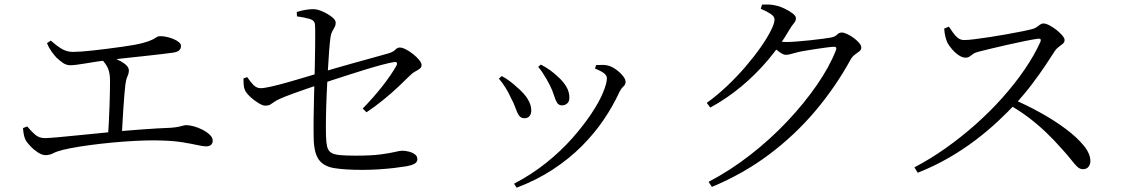

<svg xmlns="http://www.w3.org/2000/svg" viewBox="-20 -791 5030 860"><path d="M183.6 -96.1Q168.7 -96.1 150.3 -107.9Q131.9 -119.7 116.8 -135.5Q101.8 -151.3 95.5 -162.2Q90.3 -172.5 87.4 -185Q84.5 -197.6 83 -217.3L101.9 -224.6Q118 -205.2 136.2 -188.8Q154.4 -172.4 180.6 -172.4Q195.8 -172.4 239 -176.2Q282.1 -180.1 343.3 -186.3Q404.6 -192.5 474.5 -199.3Q544.4 -206.1 614.7 -211.2Q685 -216.3 744.7 -218.7Q766.4 -220.4 779.1 -223Q791.9 -225.6 799.5 -228Q807.2 -230.5 813 -230.5Q828.7 -230.5 848.9 -224.9Q869.1 -219.3 888.2 -209.3Q907.3 -199.3 920.1 -186.9Q932.8 -174.5 932.8 -161.5Q932.8 -148.3 924.9 -141.9Q917 -135.4 902.9 -135.4Q890.2 -135.4 864.1 -141.2Q838.1 -147 799.1 -153.4Q760.1 -159.9 709.5 -161.4Q677.3 -163 631.9 -161.8Q586.5 -160.6 535 -156.8Q483.5 -153 432.6 -147.2Q381.7 -141.4 337.1 -134.4Q292.6 -127.3 261.7 -119.7Q233.5 -112.6 217.7 -104.4Q201.8 -96.1 183.6 -96.1ZM463.4 -175.5Q465.4 -202.7 467.2 -238.3Q469 -273.8 470.4 -310.8Q471.8 -347.8 472.3 -379.7Q472.8 -411.5 472.8 -429.6Q472.8 -463.4 463.7 -484.6Q454.5 -505.7 432.4 -528.9L448.1 -545.1Q466.4 -539.5 485.6 -532.4Q504.8 -525.3 521.1 -516.5Q537.4 -507.7 547.3 -497.2Q557.2 -486.6 557.2 -475.7Q557.2 -462.9 550.8 -448.7Q544.3 -434.5 541.7 -412.8Q539.3 -394.5 537 -365.6Q534.7 -336.7 532.5 -303.5Q530.2 -270.2 528.4 -237.1Q526.6 -204 525.4 -176.6ZM294.6 -498.8Q277.3 -498.8 262.5 -508.9Q247.6 -519.1 233.4 -532.4Q222.8 -543.6 210.6 -560.7Q198.3 -577.9 190.4 -597.7L207.5 -609.2Q231.1 -587.8 254.9 -573.2Q278.6 -558.5 306.7 -558.5Q337.1 -558.5 396 -564.9Q454.9 -571.3 530 -581.9Q588.2 -589.9 618.6 -598.2Q649.1 -606.5 662.4 -613.4Q675.7 -620.3 681.7 -624.7Q687.8 -629 698.1 -629Q712.1 -629 727.9 -625.4Q743.8 -621.9 758.2 -615.7Q772.7 -609.5 781.7 -601.7Q790.7 -593.9 790.7 -585.5Q790.7 -573.7 782.8 -565.8Q774.9 -557.9 754.2 -555.1Q738.8 -552.5 705.3 -548.8Q671.8 -545 630.1 -540.3Q588.4 -535.7 546.4 -531.3Q504.3 -526.9 471.2 -522.8Q410.2 -515.2 363.2 -507Q316.1 -498.8 294.6 -498.8Z M1603.9 -30.1Q1525.8 -30.1 1477.9 -37.8Q1430 -45.6 1408.3 -75.5Q1386.5 -105.4 1385 -170.6Q1384.2 -210.6 1384.7 -259Q1385.2 -307.3 1386.5 -353.2Q1387.8 -399.1 1388.5 -431.3Q1389.3 -463.5 1390.2 -499.6Q1391.1 -535.6 1391.4 -570.7Q1391.7 -605.7 1391.9 -634.5Q1392.1 -663.2 1390.9 -680Q1389.7 -699.4 1368.2 -705.9Q1346.7 -712.5 1310.2 -717.8L1309.2 -737.2Q1329.2 -743.7 1348.5 -746.9Q1367.8 -750 1383.1 -750Q1401.3 -750 1425 -739.5Q1448.8 -728.9 1466.2 -715.3Q1483.7 -701.6 1483.7 -689.7Q1483.7 -678.2 1478.8 -669.5Q1473.9 -660.7 1468.3 -650.4Q1462.8 -640.1 1460.4 -625Q1457.4 -603 1454.2 -562.4Q1451 -521.8 1448.3 -471.3Q1445.6 -420.8 1443.2 -367.8Q1440.9 -314.7 1440.1 -267Q1439.3 -219.4 1440.1 -184.3Q1440.9 -153.7 1445 -135.4Q1449.1 -117 1462 -108Q1474.8 -99 1501.6 -96.4Q1528.4 -93.8 1574 -93.8Q1643.3 -93.8 1684.9 -99.4Q1726.5 -104.9 1748.9 -110.4Q1771.2 -115.9 1782.1 -115.9Q1795.7 -115.9 1811.4 -111.9Q1827.2 -107.9 1838.3 -99.7Q1849.4 -91.5 1849.4 -77.8Q1849.4 -64.4 1836.1 -57.3Q1822.7 -50.2 1802.7 -46.6Q1780.3 -42.8 1746.1 -38.7Q1711.9 -34.7 1674.8 -32.4Q1637.6 -30.1 1603.9 -30.1ZM1604.6 -304.9Q1652.2 -353.4 1692.2 -404.2Q1732.2 -455.1 1754.8 -495.5Q1760.4 -505.3 1757.5 -510Q1754.5 -514.7 1743.5 -512.7Q1725 -509.7 1692.1 -501.1Q1659.3 -492.5 1620.1 -480.5Q1581 -468.5 1540.9 -455.5Q1500.7 -442.5 1465.9 -431.3Q1431.1 -420.1 1408.5 -411.9Q1383.7 -403.9 1352.1 -392.8Q1320.4 -381.7 1288.9 -370.4Q1257.5 -359 1233.2 -348.2Q1215.7 -340.2 1206.5 -333.2Q1197.3 -326.3 1189.6 -322Q1181.8 -317.8 1167.5 -317.8Q1156.8 -317.8 1137.5 -329.5Q1118.2 -341.1 1101.1 -357.1Q1084 -373.1 1077.4 -386.8Q1072.5 -397.1 1071.5 -411.4Q1070.4 -425.7 1070.8 -440L1087.3 -445.6Q1102 -423.5 1115.8 -409.7Q1129.7 -396 1148.2 -396Q1162.6 -396 1195.2 -403.4Q1227.8 -410.8 1267.6 -422Q1307.4 -433.1 1344.2 -444.3Q1381 -455.5 1404 -462.3Q1433.2 -471.1 1475.8 -483.5Q1518.4 -495.9 1564.6 -508.8Q1610.9 -521.7 1652.1 -533Q1693.4 -544.3 1719.7 -551.8Q1741.2 -558.3 1750.5 -568.2Q1759.7 -578.1 1770.6 -578.1Q1782.1 -578.1 1798.5 -569.6Q1814.9 -561 1830.8 -548.3Q1846.8 -535.6 1857.5 -522.4Q1868.3 -509.2 1868.3 -499.7Q1868.3 -489.4 1860 -483.2Q1851.8 -476.9 1839.8 -470.8Q1827.8 -464.7 1816.5 -452.9Q1795.8 -432.4 1765.4 -403.6Q1735 -374.8 1698.5 -345Q1662.1 -315.1 1621.6 -288Z M2282.5 31.9Q2361.9 -9.7 2427.4 -62.3Q2492.9 -114.9 2543.1 -171.7Q2593.3 -228.6 2628.3 -281.1Q2663.3 -333.6 2680.9 -375.8Q2698.4 -418 2698.4 -440.4Q2698.4 -452.2 2686.4 -462.2Q2674.4 -472.1 2645.1 -483.9L2649.9 -499.5Q2660.3 -499.5 2672.7 -500.1Q2685.2 -500.8 2697.4 -498.6Q2711.5 -496.4 2726.1 -488.2Q2740.6 -480 2753.6 -468.4Q2766.6 -456.8 2774.3 -445.2Q2782.1 -433.6 2782.1 -424.3Q2782.1 -412.3 2771.9 -403.1Q2761.7 -393.8 2753.5 -376.8Q2725.8 -316.5 2684.4 -255.2Q2642.9 -193.8 2586.5 -137.1Q2530 -80.4 2457.3 -32.5Q2384.5 15.5 2294.2 49.7ZM2328.8 -261.4Q2313.3 -261.4 2304.9 -273.4Q2296.4 -285.5 2289.3 -306.5Q2282.2 -327.6 2267.9 -354Q2256.4 -379.5 2242.9 -400.5Q2229.4 -421.4 2214.6 -438.6L2227.4 -450.4Q2247.4 -439.9 2265.9 -425.6Q2284.3 -411.2 2297.3 -398.9Q2328.2 -373 2343.9 -346.9Q2359.7 -320.9 2359.7 -296.7Q2359.7 -281.2 2352 -271.3Q2344.3 -261.4 2328.8 -261.4ZM2497.4 -319.1Q2482.3 -319.1 2474.8 -331.5Q2467.4 -343.9 2461.2 -364.5Q2455 -385.2 2442.8 -409.3Q2436.2 -422.7 2427.8 -437.1Q2419.4 -451.5 2410.2 -465.5Q2401 -479.6 2390.6 -491.3L2402.5 -501.7Q2425 -490.2 2442.8 -477.4Q2460.6 -464.6 2477.1 -448.9Q2500.9 -428.6 2515.7 -404.5Q2530.4 -380.4 2530.4 -353.4Q2530.4 -336.8 2520.7 -327.9Q2510.9 -319.1 2497.4 -319.1Z M3153.8 23.6Q3250.3 -26.9 3340.3 -96.9Q3430.3 -166.9 3506.2 -247.4Q3582.1 -327.9 3638.8 -410Q3695.5 -492.1 3724.3 -566Q3730 -581.5 3716.1 -581.5Q3708.1 -581.5 3687.6 -579Q3667.1 -576.5 3641.3 -572.5Q3615.5 -568.5 3592.5 -564.8Q3569.4 -561.1 3555.6 -557.8Q3539.6 -554.2 3525.3 -549.8Q3510.9 -545.4 3500.2 -545.4Q3488.8 -545.4 3472.7 -557Q3456.7 -568.5 3438.6 -582.8L3453.9 -607.4Q3469.3 -605.4 3480.5 -604.1Q3491.7 -602.8 3501.1 -602.8Q3519 -602.8 3548.3 -605Q3577.6 -607.3 3608.6 -610.6Q3639.5 -613.9 3664.5 -617.3Q3689.5 -620.7 3699.5 -622.4Q3720.7 -626.4 3729.5 -635.9Q3738.3 -645.3 3751 -645.3Q3759.8 -645.3 3774.5 -638.5Q3789.3 -631.7 3803.6 -621.2Q3818 -610.7 3827.9 -599.2Q3837.8 -587.7 3837.8 -577.6Q3837.8 -567.9 3829.1 -561.2Q3820.3 -554.4 3809.5 -546.6Q3798.7 -538.7 3791 -525.9Q3722.9 -401.6 3631.5 -293.5Q3540.2 -185.4 3424.9 -99Q3309.7 -12.5 3168.7 46.1ZM3145.7 -330.2Q3192.3 -363.7 3237 -406.1Q3281.7 -448.4 3320 -493.2Q3358.2 -537.9 3387.4 -579.6Q3416.6 -621.3 3432.9 -654.1Q3449.3 -686.9 3449.3 -703.8Q3449.3 -717.2 3431.5 -729Q3413.8 -740.8 3387.6 -751.6L3393.4 -770.5Q3406.8 -770.8 3421.6 -770.7Q3436.4 -770.7 3453.3 -766.7Q3473 -762.8 3494.2 -752.5Q3515.5 -742.3 3530.3 -730.9Q3545.1 -719.5 3545.1 -710Q3545.1 -697 3536.2 -687.1Q3527.4 -677.3 3515.9 -658Q3474.1 -586 3419.6 -521.8Q3365.2 -457.6 3300.7 -403.8Q3236.3 -350 3161.5 -309.2Z M4075.8 -41.5Q4146.8 -78.5 4215.7 -127.2Q4284.7 -176 4349.1 -233Q4413.5 -290.1 4469.1 -352.3Q4524.7 -414.5 4568.7 -478.6Q4612.7 -542.7 4640.2 -603.7Q4646.6 -620 4628.4 -617.6Q4602 -613.6 4565 -606Q4527.9 -598.3 4489.4 -589.6Q4450.9 -580.8 4417.3 -572.8Q4383.7 -564.8 4363.3 -559.4Q4347.9 -555.7 4339 -549.4Q4330.2 -543.1 4323 -537.9Q4315.9 -532.8 4303.8 -532.8Q4289.7 -532.8 4272.8 -544.6Q4255.9 -556.4 4242.4 -572.8Q4228.8 -589.2 4222.8 -601.5Q4218.6 -611 4214.5 -626.7Q4210.5 -642.4 4209.3 -663.1L4230.4 -671.5Q4238.7 -659.7 4248.2 -645.5Q4257.6 -631.3 4270.1 -621.4Q4282.5 -611.6 4298.7 -611.6Q4315.4 -611.6 4346.1 -615.5Q4376.8 -619.4 4414.5 -625.1Q4452.2 -630.9 4489.9 -637.7Q4527.6 -644.5 4558.7 -650.7Q4589.7 -656.9 4605.9 -661.5Q4616.7 -664.5 4624.2 -670.1Q4631.8 -675.8 4638.8 -680.8Q4645.9 -685.9 4653.2 -685.9Q4664.1 -685.9 4680.2 -677.7Q4696.3 -669.5 4711.8 -657.2Q4727.3 -644.9 4737.9 -632.5Q4748.5 -620.1 4748.5 -611.6Q4748.5 -601.9 4740.4 -594.9Q4732.3 -588 4722.3 -580.9Q4712.2 -573.9 4705.4 -563.5Q4688 -536 4661.5 -496.5Q4635 -457 4601.7 -413Q4568.3 -368.9 4529.4 -326.8Q4494.6 -289.6 4450.1 -247.9Q4405.5 -206.2 4350.8 -164.4Q4296 -122.6 4230.9 -84.8Q4165.7 -47 4090.6 -17.2ZM4830.5 -33.2Q4817 -33.2 4805.6 -43.9Q4794.2 -54.5 4778.5 -74.8Q4762.8 -95.1 4735.8 -124.6Q4700.6 -164.7 4664.4 -199.1Q4628.1 -233.5 4587.7 -264.3Q4547.2 -295.2 4497.3 -323.3L4516.8 -346.8Q4579.9 -319.8 4641.4 -285.6Q4703 -251.5 4753.4 -213.8Q4803.8 -176.1 4833.9 -139.3Q4864 -102.6 4864 -69.5Q4864 -55.2 4855.8 -44.2Q4847.5 -33.2 4830.5 -33.2Z"/></svg>

Font: Noto Serif KR ExtraLight
Style: Regular
Weight: 200
Designer: Ryoko NISHIZUKA 西塚涼子 (kana & ideographs); Frank Grießhammer (Latin, Greek & Cyrillic); Wenlong ZHANG 张文龙 (bopomofo); San
Foundry: Adobe
Version: Version 2.002-H1;hotconv 1.1.0;makeotfexe 2.6.0